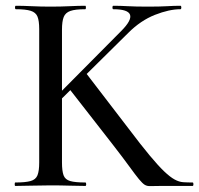

<svg xmlns="http://www.w3.org/2000/svg" viewBox="-20 -645 692 666"><path d="M116 -81V-544Q116 -573 110 -587.5Q104 -602 86.5 -607.5Q69 -613 35 -613Q32 -613 32 -619Q32 -625 35 -625Q60 -625 90.5 -623.5Q121 -622 155 -622Q191 -622 221.5 -623.5Q252 -625 276 -625Q278 -625 278 -619Q278 -613 276 -613Q241 -613 224 -607Q207 -601 201 -586Q195 -571 195 -542V-81Q195 -52 200.5 -37Q206 -22 223.5 -17Q241 -12 276 -12Q279 -12 279 -6Q279 0 276 0Q251 0 221 -1Q191 -2 155 -2Q121 -2 89.5 -1Q58 0 33 0Q31 0 31 -6Q31 -12 33 -12Q68 -12 86 -17Q104 -22 110 -37Q116 -52 116 -81ZM370 -145 218 -340 278 -392 426 -199Q469 -142 499 -106Q529 -70 549.5 -50.5Q570 -31 585.5 -22.5Q601 -14 615.5 -13Q630 -12 648 -12Q651 -12 651 -6Q651 0 648 0Q604 0 577 0Q550 0 536 0Q514 0 502 0.5Q490 1 482 -4Q474 -9 462 -23.5Q450 -38 429 -67Q408 -96 370 -145ZM143 -278 400 -537Q438 -575 431 -594Q424 -613 373 -613Q370 -613 370 -619Q370 -625 373 -625Q398 -625 424 -623.5Q450 -622 493 -622Q535 -622 559.5 -623.5Q584 -625 606 -625Q609 -625 609 -619Q609 -613 606 -613Q567 -613 517.5 -593.5Q468 -574 425 -531L168 -277Z"/></svg>

Font: Cormorant Medium
Style: Regular
Weight: 500
Designer: Christian Thalmann (Catharsis Fonts)
Foundry: Catharsis Fonts
Version: Version 4.000